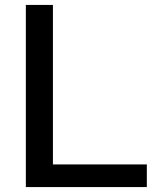

<svg xmlns="http://www.w3.org/2000/svg" viewBox="-20 -760 624 780"><path d="M85 0V-740H195V-92H576.5V0Z"/></svg>

Font: Encode Sans Semi Expanded Medium
Style: Regular
Weight: 500
Width: 6
Designer: Multiple Designers
Foundry: Impallari Type
Version: Version 2.000